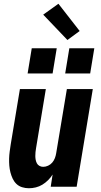

<svg xmlns="http://www.w3.org/2000/svg" viewBox="-20 -994 540 1022"><path d="M134 8Q115 8 97.5 2.5Q80 -3 67.5 -15Q55 -27 47.5 -43Q40 -59 35.5 -76.5Q31 -94 29.5 -112.5Q28 -131 28.5 -149.5Q29 -168 31.5 -187Q34 -206 37 -225L86 -520H224L172 -206Q170 -195 169 -184.5Q168 -174 168 -163.5Q168 -153 170 -143Q172 -133 176.5 -124.5Q181 -116 190 -111Q199 -106 210 -106Q223 -106 236 -112Q249 -118 258 -128.5Q267 -139 272 -152Q277 -165 279 -178L336 -520H474L388 0H250L260 -65Q250 -49 236 -35Q222 -21 205.5 -11Q189 -1 170.5 3.5Q152 8 134 8ZM460 -603H327L349 -737H482ZM260 -603H127L149 -737H282ZM339 -781 210 -916 291 -974 404 -829Z"/></svg>

Font: Iosevka SS04 Heavy Oblique
Style: Regular
Weight: 900
Italic angle: -9°
Monospace: yes
Designer: Belleve Invis
Foundry: Belleve Invis
Version: Version 19.0.0; ttfautohint (v1.8.4)